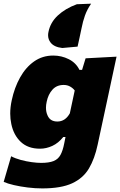

<svg xmlns="http://www.w3.org/2000/svg" viewBox="-31 -817 652 1042"><path d="M198.5 205.5Q159.5 205.5 119.2 200.5Q79 195.5 44.5 187.5Q10 179.5 -11 170L29.5 31Q52 43 81.8 51Q111.5 59 141 63Q170.5 67 192 67Q235 67 259.8 57Q284.5 47 297.2 23.8Q310 0.5 317.5 -38.5L324.5 -73.5H312.5Q286 -40.5 253 -25.2Q220 -10 186 -10Q121 -10 82 -46.8Q43 -83.5 30.5 -143.5Q24.5 -171 24.5 -200.5Q24.5 -235 32.5 -272Q47 -341 77.8 -396.2Q108.5 -451.5 154 -483.5Q199.5 -515.5 258 -515.5Q303 -515.5 342.2 -495.8Q381.5 -476 400 -438H414.5L433.5 -500.5L601.5 -509.5Q588 -446 575 -386Q562 -325.5 549 -264.5L499 -32Q483 44 451.8 97Q420.5 150 360.5 177.8Q300.5 205.5 198.5 205.5ZM280.5 -157.5Q323 -157.5 348 -202L374.5 -326Q364.5 -339 349.2 -347.5Q334 -356 314.5 -356Q276.5 -356 253.5 -330.2Q230.5 -304.5 222.5 -265.5Q218.5 -248 218.5 -232.5Q218.5 -208.5 227.5 -189.5Q241.5 -157.5 280.5 -157.5ZM307 -556.5Q263 -561.5 244 -585.5Q230 -603 230 -626Q230 -634.5 232 -643.5Q242 -695 282.8 -733Q323.5 -771 386 -794L463.5 -797Q441.5 -765 430 -732.5Q418.5 -700 411.5 -663.5Q406 -638.5 401 -614Q395.5 -589 390 -564Z"/></svg>

Font: Heraclito ExtraBold
Style: Italic
Weight: 800
Italic angle: -12°
Designer: Kostas Bartsokas (font) & Cristiano Sobral (main changes)
Foundry: Kostas Bartsokas (font) & Cristiano Sobral (main changes)
Version: Version 1.00;July 8, 2020;FontCreator 13.0.0.2655 64-bit